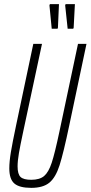

<svg xmlns="http://www.w3.org/2000/svg" viewBox="-20 -900 438 928"><path d="M25 -86Q25 -119 32.5 -164.5Q40 -210 58 -295L141 -688H183L92 -263Q78 -198 71.5 -160Q65 -122 65 -96Q65 -58 79.5 -44.5Q94 -31 131 -31Q172 -31 193.5 -49.5Q215 -68 230 -113.5Q245 -159 267 -263L357 -688H398L315 -295Q287 -161 268 -101.5Q249 -42 218.5 -17Q188 8 131 8Q74 8 49.5 -13Q25 -34 25 -86ZM258 -761H230L219 -874L221 -880H265L260 -766ZM334 -761H307L295 -874L297 -880H342L336 -766Z"/></svg>

Font: Saira Ultra Condensed ExLight
Style: Italic
Weight: 200
Width: 1
Italic angle: -12°
Designer: Hector Gatti with collaboration of the Omnibus-Type team
Foundry: Omnibus-Type
Version: Version 1.001; ttfautohint (v1.8)